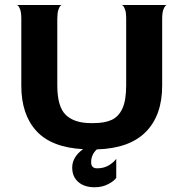

<svg xmlns="http://www.w3.org/2000/svg" viewBox="-20 -621 775 811"><path d="M685 -600Q685 -602 679.5 -597Q674 -592 669.5 -579Q665 -566 665 -540V-259Q665 -134 596 -64Q527 6 389 10Q365 32 365 64Q365 90 390 90Q418 90 438.5 78Q459 66 471 50V130Q463 143 437.5 156.5Q412 170 380 170Q336 170 310.5 147.5Q285 125 285 87Q285 42 331 9Q198 2 134 -67.5Q70 -137 70 -259V-541Q70 -567 65.5 -580Q61 -593 55.5 -597.5Q50 -602 50 -600H242Q242 -602 236.5 -597.5Q231 -593 226.5 -579.5Q222 -566 222 -541V-261Q222 -170 258 -135.5Q294 -101 364 -101H375Q422 -101 451.5 -114.5Q481 -128 497 -162.5Q513 -197 513 -261V-541Q513 -567 508.5 -580Q504 -593 498.5 -597.5Q493 -602 493 -600Z"/></svg>

Font: Red Rose Bold
Style: Regular
Weight: 700
Designer: jaikishan Patel
Version: Version 1.000